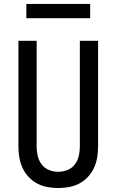

<svg xmlns="http://www.w3.org/2000/svg" viewBox="-20 -941 588 969"><path d="M274 8Q247 8 219.5 3Q192 -2 167.5 -15Q143 -28 124 -48.5Q105 -69 93.5 -94Q82 -119 77.5 -146.5Q73 -174 73 -201V-735H165V-201Q165 -177 170.5 -153.5Q176 -130 190.5 -111Q205 -92 227.5 -83Q250 -74 274 -74Q298 -74 320.5 -83Q343 -92 357.5 -111Q372 -130 377.5 -153.5Q383 -177 383 -201V-735H475V-201Q475 -174 470.5 -146.5Q466 -119 454.5 -94Q443 -69 424 -48.5Q405 -28 380.5 -15Q356 -2 328.5 3Q301 8 274 8ZM435 -849H113V-921H435Z"/></svg>

Font: Iosevka Semi-Condensed Medium
Style: Regular
Weight: 500
Monospace: yes
Designer: Belleve Invis
Foundry: Belleve Invis
Version: Version 27.3.5